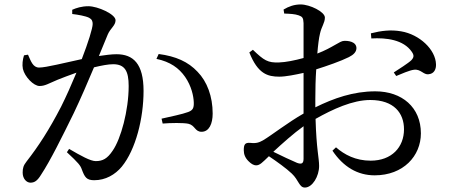

<svg xmlns="http://www.w3.org/2000/svg" viewBox="-20 -797 2040 864"><path d="M887 -204C921 -204 937 -240 937 -286C937 -363 912 -430 869 -474C827 -519 771 -544 694 -554L684 -532C746 -519 785 -491 813 -451C842 -409 851 -364 852 -337C853 -311 848 -301 827 -293C801 -283 746 -272 707 -263L712 -241C747 -244 806 -245 828 -240C858 -233 857 -204 887 -204ZM404 14C455 14 498 -11 528 -47C591 -124 626 -265 626 -388C626 -510 580 -553 504 -553C482 -553 452 -549 425 -545L465 -642C477 -670 500 -682 500 -706C500 -733 420 -769 378 -769C347 -769 323 -761 305 -753V-734C331 -731 365 -725 381 -717C394 -710 397 -701 397 -689C397 -670 377 -606 348 -531C272 -515 188 -493 156 -493C128 -493 119 -522 106 -551L88 -548C82 -529 79 -506 83 -487C91 -452 131 -410 158 -410C183 -410 198 -421 239 -438C259 -446 290 -458 324 -470C302 -417 278 -363 255 -317C200 -211 153 -139 100 -71C85 -52 82 -40 82 -20C82 8 100 25 117 25C135 25 148 17 165 -11C206 -73 259 -180 312 -288C342 -351 375 -427 403 -494C436 -502 467 -508 489 -508C542 -508 559 -477 559 -410C559 -300 524 -172 487 -119C463 -83 442 -72 411 -72C387 -72 344 -96 291 -127L281 -112C334 -63 342 -52 348 -35C361 0 369 14 404 14Z M1909 -463C1933 -465 1943 -485 1942 -508C1940 -574 1868 -642 1785 -656C1739 -664 1696 -659 1649 -647L1651 -624C1719 -628 1796 -618 1833 -564C1844 -548 1843 -539 1831 -526C1818 -513 1772 -484 1752 -471L1763 -455C1784 -464 1824 -481 1842 -483C1873 -488 1886 -459 1909 -463ZM1237 -452C1266 -452 1310 -461 1346 -469V-349V-286C1277 -247 1200 -187 1166 -167C1147 -156 1134 -151 1107 -154C1083 -156 1077 -148 1077 -121C1077 -103 1083 -87 1098 -72C1109 -61 1120 -53 1133 -53C1149 -53 1161 -66 1190 -94C1226 -70 1270 -38 1293 -16C1325 14 1326 47 1352 47C1386 47 1416 -4 1416 -50C1416 -87 1404 -123 1400 -262C1478 -306 1567 -347 1646 -347C1753 -347 1798 -288 1798 -215C1798 -135 1743 -74 1648 -74C1580 -74 1530 -101 1492 -134L1476 -119C1525 -46 1589 -8 1666 -8C1795 -8 1874 -95 1874 -197C1874 -314 1789 -386 1669 -386C1570 -386 1482 -355 1399 -314V-353C1399 -396 1400 -441 1403 -485C1451 -500 1514 -522 1550 -540C1572 -551 1584 -564 1584 -581C1583 -611 1544 -614 1528 -613C1509 -613 1478 -583 1408 -556C1411 -594 1415 -626 1420 -646C1427 -678 1442 -694 1442 -718C1442 -744 1374 -777 1333 -777C1304 -777 1279 -768 1256 -754L1259 -736C1286 -735 1307 -734 1324 -728C1340 -722 1345 -718 1346 -693V-536C1306 -525 1266 -517 1236 -516C1185 -514 1168 -525 1118 -573L1102 -561C1140 -465 1184 -452 1237 -452ZM1346 -228V-83C1346 -63 1339 -56 1317 -64C1289 -76 1246 -96 1210 -114C1250 -151 1300 -196 1346 -229Z"/></svg>

Font: Source Han Serif CN Medium
Style: Regular
Weight: 500
Designer: Ryoko NISHIZUKA 西塚涼子 (kana & ideographs); Frank Grießhammer (Latin, Greek & Cyrillic); Wenlong ZHANG 张文龙 (bopomofo); San
Foundry: Adobe
Version: Version 2.002;hotconv 1.1.0;makeotfexe 2.6.0